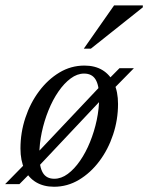

<svg xmlns="http://www.w3.org/2000/svg" viewBox="-42 -702 565 732"><path d="M280 -452Q320 -452 348.5 -434.8Q377 -417.5 392.5 -385Q408 -352.5 408 -305.5Q408 -245.5 389.2 -189Q370.5 -132.5 337 -87.8Q303.5 -43 259.2 -16.5Q215 10 164 10Q124.5 10 95.5 -7.2Q66.5 -24.5 51.2 -57.2Q36 -90 36 -136Q36 -196.5 54.8 -253Q73.5 -309.5 107 -354.2Q140.5 -399 184.5 -425.5Q228.5 -452 280 -452ZM165 -20.5Q191.5 -20.5 216.5 -39Q241.5 -57.5 263.2 -89Q285 -120.5 301.2 -160.5Q317.5 -200.5 326.8 -244.2Q336 -288 336 -330.5Q336 -377 322.2 -399.2Q308.5 -421.5 278.5 -421.5Q252.5 -421.5 227.5 -403Q202.5 -384.5 180.8 -353Q159 -321.5 142.8 -281.2Q126.5 -241 117.2 -197.2Q108 -153.5 108 -111.5Q108 -65.5 121.5 -43Q135 -20.5 165 -20.5ZM413.5 -442H468.5L384.5 -356.5L359.5 -338L100.5 -63L79 -47.5L32 0H-22.5L59.5 -83.5L83.5 -101.5L345.5 -379L367.5 -395.5ZM277.5 -516.5 393 -681.5H502.5V-674L304.5 -516.5Z"/></svg>

Font: Newsreader 28pt
Style: Italic
Weight: 400
Italic angle: -17°
Version: Version 1.003